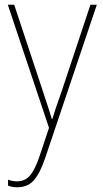

<svg xmlns="http://www.w3.org/2000/svg" viewBox="-20 -548 434 811"><path d="M53 243Q31 243 14 236V211Q33 218 52 218Q85 218 106.5 193.5Q128 169 148 109L187 -8L13 -528H40L162 -160Q178 -112 186 -87Q194 -62 199 -45H201Q215 -92 239 -158L362 -528H389L171 119Q149 184 123 213.5Q97 243 53 243Z"/></svg>

Font: Noto Sans SemiCondensed Thin
Style: Regular
Weight: 100
Width: 4
Designer: Monotype Design Team
Foundry: Monotype Imaging Inc.
Version: Version 2.013; ttfautohint (v1.8.4.7-5d5b)